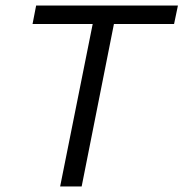

<svg xmlns="http://www.w3.org/2000/svg" viewBox="-20 -676 665 696"><path d="M198 0 316 -589H98L111 -656H625L611 -589H393L276 0Z"/></svg>

Font: Source Code Pro
Style: Italic
Weight: 400
Italic angle: -11°
Monospace: yes
Designer: Paul D. Hunt, Teo Tuominen
Foundry: Adobe Systems Incorporated
Version: Version 1.050;PS 1.000;hotconv 16.6.51;makeotf.lib2.5.65220